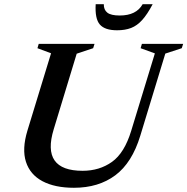

<svg xmlns="http://www.w3.org/2000/svg" viewBox="-20 -878 888 910"><path d="M234.5 -265Q174.5 -68.5 371.5 -68.5Q451.5 -68.5 510.8 -110.8Q570 -153 602 -258.5L714 -625L646.5 -649.5L652.5 -670H848L841.5 -649.5L763.5 -624L645 -235Q606 -106.5 526.5 -47.2Q447 12 330.5 12Q240 12 181.2 -19.2Q122.5 -50.5 103 -111Q83.5 -171.5 110 -259L222 -625.5L157.5 -649.5L163.5 -670H428L421.5 -649.5L343.5 -623.5ZM547.5 -804.5Q626 -804.5 656 -858H703.5Q678.5 -810.5 654.2 -783.5Q630 -756.5 601.5 -745.5Q573 -734.5 535 -734.5Q477 -734.5 453.2 -761.8Q429.5 -789 433.5 -858H472Q471.5 -831.5 488.8 -818Q506 -804.5 547.5 -804.5Z"/></svg>

Font: Newsreader Text SemiBold
Style: Italic
Weight: 600
Italic angle: -17°
Designer: Hugues Gentile
Foundry: Production Type
Version: Version 1.001